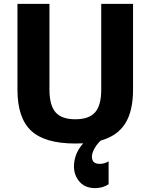

<svg xmlns="http://www.w3.org/2000/svg" viewBox="-20 -719 776 990"><path d="M666 -257Q666 -146 625.5 -82Q585 -18 499 6Q473 31 461 59Q449 87 457 106.5Q465 126 494 126Q505 126 516.5 123Q528 120 534 116L540 113V231Q510 251 470 251Q415 251 385.5 212.5Q356 174 362.5 119.5Q369 65 409 20Q396 21 368 21Q211 21 140.5 -45Q70 -111 70 -257V-699H235V-257Q235 -176 266.5 -140Q298 -104 368 -104Q439 -104 470.5 -140Q502 -176 502 -257V-699H666Z"/></svg>

Font: Fivo Sans Modern
Style: Regular
Weight: 700
Designer: Alexander Slobzheninov
Foundry: Alexander Slobzheninov
Version: 1.0